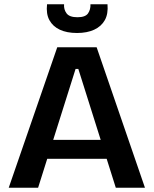

<svg xmlns="http://www.w3.org/2000/svg" viewBox="-20 -882 723 902"><path d="M21 0 249 -660H434L661 0H524L348 -558H335L159 0ZM142 -136V-225H558V-136ZM201 -862H281Q279 -838 292.5 -819.5Q306 -801 344 -801Q381 -801 393.5 -819Q406 -837 405 -862H485Q489 -817 472.5 -787.5Q456 -758 422.5 -742.5Q389 -727 342 -727Q294 -727 261 -742.5Q228 -758 212 -787.5Q196 -817 201 -862Z"/></svg>

Font: Bricolage Grotesque 17pt SemiBold
Style: Regular
Weight: 600
Version: Version 1.001;gftools[0.9.33.dev8+g029e19f]